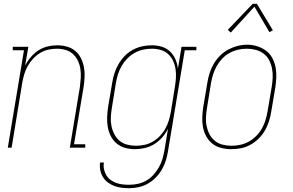

<svg xmlns="http://www.w3.org/2000/svg" viewBox="-20 -776 1540 1009"><path d="M21 0 106 -512H47V-530H129L112 -432Q124 -455 142 -476Q160 -497 182.5 -511.5Q205 -526 230.5 -532Q256 -538 281 -538Q307 -538 332 -531Q357 -524 376 -508Q395 -492 406 -469Q417 -446 421.5 -421Q426 -396 424.5 -369.5Q423 -343 419 -317L369 -18H428V0H347L400 -320Q403 -343 404.5 -367Q406 -391 402.5 -413.5Q399 -436 389.5 -456.5Q380 -477 363.5 -492Q347 -507 325 -513.5Q303 -520 279 -520Q257 -520 234 -515Q211 -510 190.5 -497.5Q170 -485 153.5 -467Q137 -449 125.5 -428.5Q114 -408 107.5 -386Q101 -364 97 -341L41 0Z M659 213Q639 213 618.5 210.5Q598 208 580 201Q562 194 546.5 182.5Q531 171 521 154.5Q511 138 507 118Q503 98 506 78H526Q523 96 526.5 113Q530 130 538.5 144.5Q547 159 560.5 169Q574 179 590 185Q606 191 623.5 193Q641 195 659 195Q682 195 705 190Q728 185 749 173Q770 161 786.5 142.5Q803 124 815 103Q827 82 833.5 60Q840 38 844 15L863 -100Q851 -75 832.5 -54Q814 -33 790.5 -18.5Q767 -4 740.5 2Q714 8 689 8Q662 8 637 1Q612 -6 593 -22Q574 -38 562.5 -60.5Q551 -83 546.5 -108Q542 -133 543 -160Q544 -187 548 -213L570 -343Q574 -368 582 -392.5Q590 -417 603.5 -440Q617 -463 636 -482.5Q655 -502 678.5 -514.5Q702 -527 727 -532.5Q752 -538 778 -538Q805 -538 830 -530.5Q855 -523 873.5 -505.5Q892 -488 902 -464.5Q912 -441 915 -415L934 -530H1012V-512H951L863 18Q859 43 851.5 67.5Q844 92 831 114.5Q818 137 799 156.5Q780 176 757 189Q734 202 709 207.5Q684 213 659 213ZM695 -10Q717 -10 740 -15Q763 -20 783.5 -32Q804 -44 821 -62Q838 -80 849.5 -101Q861 -122 867.5 -144Q874 -166 878 -189L899 -319Q903 -342 904.5 -366Q906 -390 902.5 -413Q899 -436 889.5 -456.5Q880 -477 863.5 -492Q847 -507 824.5 -513.5Q802 -520 778 -520Q755 -520 732 -515Q709 -510 687.5 -498Q666 -486 648.5 -468Q631 -450 619 -429Q607 -408 600 -385.5Q593 -363 589 -340L568 -210Q564 -186 562.5 -162Q561 -138 565.5 -115Q570 -92 580.5 -71.5Q591 -51 608 -36.5Q625 -22 648 -16Q671 -10 695 -10Z M1195 8Q1169 8 1143 1.5Q1117 -5 1097 -20.5Q1077 -36 1064.5 -58.5Q1052 -81 1047 -106.5Q1042 -132 1043 -159Q1044 -186 1048 -213L1070 -343Q1074 -368 1082 -393Q1090 -418 1103.5 -441Q1117 -464 1136.5 -483.5Q1156 -503 1179.5 -515.5Q1203 -528 1228.5 -534.5Q1254 -541 1279 -541Q1306 -541 1331.5 -533Q1357 -525 1377.5 -510Q1398 -495 1410.5 -472Q1423 -449 1428 -423.5Q1433 -398 1432 -371Q1431 -344 1427 -317L1405 -187Q1401 -162 1393 -137Q1385 -112 1371.5 -89Q1358 -66 1338.5 -47Q1319 -28 1295.5 -15Q1272 -2 1246.5 3Q1221 8 1195 8ZM1196 -10Q1219 -10 1242.5 -15Q1266 -20 1287 -31.5Q1308 -43 1326 -61Q1344 -79 1356 -100Q1368 -121 1375 -144Q1382 -167 1386 -190L1408 -320Q1412 -344 1413 -368.5Q1414 -393 1409.5 -416Q1405 -439 1394.5 -459.5Q1384 -480 1365.5 -494Q1347 -508 1324 -514Q1301 -520 1277 -520Q1253 -520 1230 -514.5Q1207 -509 1186 -497.5Q1165 -486 1148 -468Q1131 -450 1119 -429Q1107 -408 1100 -385.5Q1093 -363 1089 -340L1068 -210Q1064 -186 1062.5 -161.5Q1061 -137 1065.5 -114.5Q1070 -92 1080.5 -71.5Q1091 -51 1108.5 -36.5Q1126 -22 1149 -16Q1172 -10 1196 -10ZM1193 -605 1177 -619 1308 -756H1330L1414 -617L1396 -607L1317 -741Z"/></svg>

Font: Iosevka Slab Thin
Style: Italic
Weight: 100
Italic angle: -9°
Monospace: yes
Designer: Belleve Invis
Foundry: Belleve Invis
Version: Version 11.1.1; ttfautohint (v1.8.3)